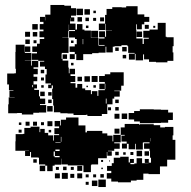

<svg xmlns="http://www.w3.org/2000/svg" viewBox="-20 -729 768 773"><path d="M49 -273H13V-309H15V-337H39V-338H18V-364H34V-366H16V-389H9V-433H38V-434H44V-452H42V-482V-520H43V-549H79V-520H80V-542H102V-520H80V-516H106V-486H80V-485H105V-465H108V-484H134V-488H108V-514H129V-520H110V-542H129V-553H140V-572H158V-579H139V-603H155V-610H140V-632H155V-641H141V-661H161V-647H162V-670H183V-709H239V-706H266V-696H286V-666H266V-659H279V-643H263V-656H262V-634H284V-610H290V-632H312V-610H320V-606H346V-577H347V-576H376V-547H377V-515H351V-511H321H315V-487H287V-511H281V-491H261V-511H281V-520H260V-542H281V-551H289V-572H282V-578H258V-604H282V-608H258V-630H257V-605H236H255V-577H231V-576H256V-546H231H256V-516H229V-513H228V-492H232V-510H250V-492H232V-485H255V-457H257V-434H260V-452H282V-430H264V-423H283V-399H264V-394H284V-376H291V-391H311V-373H323V-366H346V-350H350V-362H372V-343H376V-366H402V-370H380V-392H402V-370H404V-392H402V-399H379V-423H402V-430H424V-438H478V-384H468V-364H440V-332H433V-309H412V-270H390V-262H332V-267H326V-266H276V-272H252V-273H223V-277H197V-304H194V-330H190V-372H193V-385H188V-374H174V-388H185V-393H163V-429H168V-451H161V-461H141V-481H158V-484H134V-458H115V-452H132V-430H115V-420H130V-402H115V-389H129V-373H118V-367H137V-341H141V-332H162V-310H141V-306H166V-276H137V-275H114V-268H68V-274H49ZM405 -517H377V-545H401V-548H378V-574H401V-579H379V-603H403V-581H407V-605H431V-606H406V-633H404V-608H378V-634H403V-669H409V-693H432V-700H470V-699H488V-704H534V-671H561V-661H581V-641H561V-631H551V-611H531V-631H528V-609H529V-574H554V-552H559V-573H579V-577H557V-605H582V-610H615V-637H647V-605V-581H651V-579H679V-543H675V-518H678V-484H654V-478H608V-480H580V-490H560V-510H556V-486H526V-512H523V-489H499V-513H522V-516H496V-543H493V-547H469V-543H441V-541H434V-518H408V-541H405ZM314 -668H288V-694H314ZM342 -670H320V-692H342ZM366 -676H356V-686H366ZM310 -642H292V-660H310ZM399 -643H383V-659H399ZM338 -644H324V-658H338ZM367 -645H355V-657H367ZM132 -610H110V-632H132ZM579 -613H563V-629H579ZM336 -616H326V-626H336ZM605 -617H597V-625H605ZM375 -577H347V-605H375ZM552 -580H530V-602H552ZM101 -581H81V-601H101ZM130 -582H112V-600H130ZM315 -551V-572H313V-551ZM100 -552H82V-570H100ZM127 -555H115V-567H127ZM276 -556H266V-566H276ZM490 -522H472V-540H490ZM458 -524H444V-538H458ZM488 -494H474V-508H488ZM276 -466H266V-476H276ZM158 -434H144V-448H158ZM373 -399H349V-423H373ZM342 -400H320V-422H342ZM310 -402H292V-420H310ZM157 -405H145V-417H157ZM113 -378V-387H110V-378ZM366 -376H356V-386H366ZM156 -376H146V-386H156ZM334 -378H328V-384H334ZM462 -340H440V-362H462ZM160 -342H142V-360H160ZM188 -344H174V-358H188ZM409 -312V-332H406V-312ZM458 -314H444V-328H458ZM188 -314H174V-328H188ZM192 -280H170V-302H192ZM458 -284H444V-298H458ZM427 -285H415V-297H427ZM599 -233H543V-240H520V-248H498V-274H520V-282H543V-289H599V-288H628V-287H657V-276H676V-246H657V-235H628V-234H599ZM492 -250H470V-272H492ZM461 -251H441V-271H461ZM101 -101H81V-121H97V-122H80H42V-160H43V-189H72V-190H78V-214H103V-219H139V-197H142V-210H160V-194H174V-184H194V-163H197V-185H218V-189H199V-213H218V-220H200V-242H222V-224H225V-247H246V-256H296V-224H324V-196H330V-202H392V-192H412V-183H433V-160H436V-186H466V-156H440V-152H462V-130H440V-122H415V-120H430V-102H412V-117H410V-92H380H375V-67H348V-64H346V-36H316V-63H289H253V-67H227V-90H226V-66H200V-62H192V-40H170V-62H162V-40H140V-62H162V-67H137V-94H134V-95H105V-117H101ZM191 -221H171V-241H191ZM99 -223H83V-239H99ZM129 -223H113V-239H129ZM157 -225H145V-237H157ZM66 -226H56V-236H66ZM507 5H455V2H428V-10H410V-32H428V-41H411V-61H430V-72H438V-94H464V-98H498V-75H503V-89H519V-73H505V-68H521V-71H530V-92H552V-72H578V-73H563V-89H579V-74H588V-94H609H584V-122H582V-130H560V-152H582V-156H557V-155H555V-127H527V-150H524V-128H498V-150H491V-131H471V-151H490V-159H469V-183H482V-186H466V-216H482V-230H540V-227H543V-229H599V-225H625V-216H644V-218H678V-184H675V-166H686V-136V-86H653V-59H624V-28H578V-30H557V-5H530V-2H507ZM461 -191H441V-211H461ZM67 -195H55V-207H67ZM186 -196H176V-206H186ZM227 -158V-178H225V-158ZM587 -160V-173H586V-160ZM203 -155H224V-157H203ZM203 -121H220V-127H203ZM552 -100H530V-122H552ZM580 -102H562V-120H580ZM200 -100V-96H220V-101H201V-119H196V-100ZM458 -104H444V-118H458ZM517 -105H505V-117H517ZM486 -106H476V-116H486ZM128 -74H114V-88H128ZM395 -77H387V-85H395ZM423 -79H419V-83H423ZM311 -41H291V-61H311ZM248 -44H234V-58H248ZM217 -45H205V-57H217ZM277 -45H265V-57H277ZM394 -48H388V-54H394ZM253 -9H229V-33H253ZM311 -11H291V-31H311ZM221 -11H201V-31H221ZM279 -13H263V-29H279ZM398 -14H384V-28H398ZM337 -15H325V-27H337ZM367 -15H355V-27H367ZM406 24H376V-6H406ZM372 20H350V-2H372ZM337 15H325V3H337Z"/></svg>

Font: Rubik Storm
Style: Regular
Weight: 400
Designer: Hubert and Fischer, NaN
Foundry: Hubert and Fischer, NaN
Version: Version 2.201